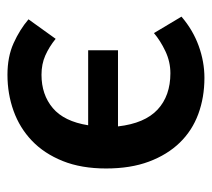

<svg xmlns="http://www.w3.org/2000/svg" viewBox="-46 -496 555 502"><g transform="rotate(-90 231.0 -245.5)"><path d="M278 12Q227 12 183.5 -4Q140 -20 108.5 -52.5Q77 -85 59 -133Q41 -181 41 -245Q41 -310 60.5 -358.5Q80 -407 113.5 -439Q147 -471 191.5 -487Q236 -503 286 -503Q333 -503 368.5 -487Q404 -471 431 -448L380 -377Q359 -394 336.5 -404Q314 -414 286 -414Q234 -414 199 -384.5Q164 -355 154 -292H350V-214H151Q159 -144 195 -110.5Q231 -77 290 -77Q320 -77 347.5 -90Q375 -103 395 -120L438 -48Q403 -18 361.5 -3Q320 12 278 12Z"/></g></svg>

Font: Giro Semibold
Style: Regular
Weight: 600
Designer: Paul D. Hunt
Foundry: Adobe Systems Incorporated
Version: Version 1.000;PS 1.0;hotconv 1.0.88;makeotf.lib2.5.647800